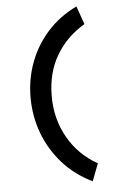

<svg xmlns="http://www.w3.org/2000/svg" viewBox="-58 -778 565 924"><g transform="rotate(-5 225.0 -315.5)"><path d="M352 107Q267 66 208.5 0Q150 -66 119.5 -148Q89 -230 89 -320Q89 -409 119 -489.5Q149 -570 206.5 -634Q264 -698 347 -738L378 -650Q290 -598 240.5 -514Q191 -430 191 -317Q191 -207 242 -117.5Q293 -28 384 23Z"/></g></svg>

Font: Inconsolata SemiCondensed Bold
Style: Regular
Weight: 700
Width: 4
Monospace: yes
Designer: Raph Levien, Cyreal, Brenton Simpson
Foundry: Raph Levien, Cyreal, Google
Version: Version 3.001; ttfautohint (v1.8.2.53-6de2)